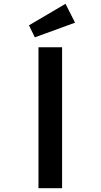

<svg xmlns="http://www.w3.org/2000/svg" viewBox="-20 -988 528 1008"><path d="M182 0V-740H306V0ZM163 -792 132 -855 324 -968 374 -869Z"/></svg>

Font: Lexend Tera Medium
Style: Regular
Weight: 500
Designer: Bonnie Shaver-Troup, Thomas Jockin
Foundry: Lexend
Version: Version 1.007